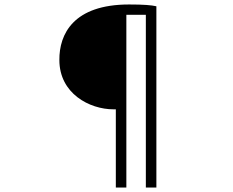

<svg xmlns="http://www.w3.org/2000/svg" viewBox="-20 -779 1040 857"><path d="M487 -291H497V58H544V-713H631V58H678V-751C656 -756 622 -759 556 -759C307 -759 244 -626 245 -511C245 -362 379 -291 487 -291Z"/></svg>

Font: Noto Sans KR Light
Style: Regular
Weight: 300
Designer: Ryoko NISHIZUKA 西塚涼子 (kana, bopomofo & ideographs); Paul D. Hunt (Latin, Greek & Cyrillic); Sandoll Communications 산돌커뮤니
Foundry: Adobe
Version: Version 2.004;hotconv 1.0.118;makeotfexe 2.5.65603